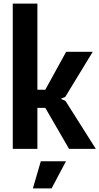

<svg xmlns="http://www.w3.org/2000/svg" viewBox="-20 -828 553 1068"><path d="M207 69H347L267 220H163ZM51 -808H188V-329H232L348 -540H496L343 -289L321 -280V-277L344 -267L513 0H364L232 -228H188V0H51Z"/></svg>

Font: Encode Sans Compressed
Style: Bold
Weight: 700
Designer: Pablo Impallari, Andres Torresi
Foundry: Pablo Impallari, Andres Torresi
Version: Version 1.000; ttfautohint (v1.00) -l 8 -r 50 -G 200 -x 14 -